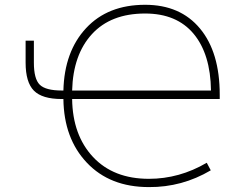

<svg xmlns="http://www.w3.org/2000/svg" viewBox="-20 -762 1040 794"><path d="M278.3 -387.7H852.5Q850.6 -538.1 780.8 -622.1Q710.9 -706.1 580.1 -706.1Q438.5 -706.1 360.4 -621.1Q282.2 -536.1 278.3 -387.7ZM85.9 -502.9V-593.8H120.1V-502.9Q120.1 -435.5 144.5 -411.6Q168.9 -387.7 235.4 -387.7H242.2Q246.1 -548.8 335.9 -645.5Q425.8 -742.2 580.1 -742.2Q725.6 -742.2 807.1 -644Q888.7 -545.9 888.7 -370.1V-352.5H278.3Q280.3 -203.1 364.7 -112.8Q449.2 -22.5 595.7 -22.5Q721.7 -22.5 835 -88.9L851.6 -57.6Q732.4 12.7 595.7 11.7Q434.6 11.7 339.4 -88.9Q244.1 -189.5 242.2 -352.5H235.4Q154.3 -352.5 120.1 -387.2Q85.9 -421.9 85.9 -502.9Z"/></svg>

Font: Gen Shin Gothic Monospace ExtraLight
Style: Regular
Weight: 200
Designer: [Source Han Sans]
Ryoko NISHIZUKA  (kana & ideographs); Paul D. Hunt (Latin, Greek & Cyrillic); Wenlong ZHANG  (bopomofo
Version: Version 1.002.20150607